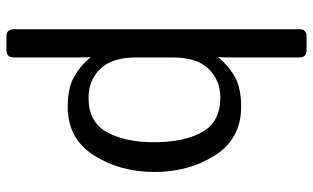

<svg xmlns="http://www.w3.org/2000/svg" viewBox="-205 -556 956 586"><g transform="rotate(90 273.0 -263.0)"><path d="M91.3 195.3Q69.3 195.3 69.3 173.3V-698.7Q69.3 -720.7 91.3 -720.7H133.3Q155.3 -720.7 155.3 -698.7V-481.4Q155.3 -466.3 154.3 -451.7H155.3Q182.1 -483.9 215.8 -502.4Q249.5 -521 305.7 -521Q403.3 -521 454.1 -441.2Q504.9 -361.3 504.9 -256.3Q504.9 -151.4 454.1 -71.5Q403.3 8.3 305.7 8.3Q249.5 8.3 215.8 -10.3Q182.1 -28.8 155.3 -61H154.3Q155.3 -46.4 155.3 -31.2V173.3Q155.3 195.3 133.3 195.3ZM155.3 -200.2Q155.3 -127 190.2 -91.1Q225.1 -55.2 277.8 -55.2Q352.1 -55.2 383.1 -110.8Q414.1 -166.5 414.1 -256.3Q414.1 -346.2 383.1 -401.9Q352.1 -457.5 277.8 -457.5Q225.1 -457.5 190.2 -421.6Q155.3 -385.7 155.3 -312.5Z"/></g></svg>

Font: Istok Web
Style: Regular
Weight: 400
Designer: Andrey V. Panov
Foundry: Andrey V. Panov
Version: Version 1.0.2g